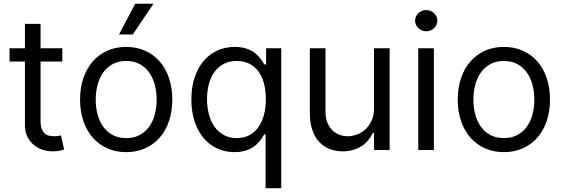

<svg xmlns="http://www.w3.org/2000/svg" viewBox="-20 -804 3019 1029"><path d="M313.9 -474.4H197.4V-156.2Q197.4 -129.6 203.7 -113.5Q209.9 -97.3 220 -88.4Q230.1 -79.5 243.1 -76.7Q256 -73.9 269.9 -73.9Q283.7 -73.9 292.6 -75.5Q301.5 -77.1 306.8 -78.1L323.9 -2.8Q315.3 0.4 300.1 3.7Q284.8 7.1 261.4 7.1Q234.7 7.1 208.3 -1.4Q181.8 -9.9 160.9 -27.5Q139.9 -45.1 126.8 -71.6Q113.6 -98 113.6 -133.5V-474.4H31.2V-545.5H113.6V-676.1H197.4V-545.5H313.9Z M656.2 11.4Q600.9 11.4 555.4 -8.9Q509.9 -29.1 477.5 -65.9Q445 -102.6 427 -154.7Q409.1 -206.7 409.1 -269.9Q409.1 -333.8 427 -386Q445 -438.2 477.5 -475.1Q509.9 -512.1 555.4 -532.3Q600.9 -552.6 656.2 -552.6Q711.6 -552.6 757.3 -532.3Q802.9 -512.1 835.4 -475.1Q867.9 -438.2 885.7 -386Q903.4 -333.8 903.4 -269.9Q903.4 -206.7 885.7 -154.7Q867.9 -102.6 835.4 -65.9Q802.9 -29.1 757.3 -8.9Q711.6 11.4 656.2 11.4ZM656.2 -63.9Q698.5 -63.9 729.2 -80.8Q759.9 -97.7 780 -125.9Q800.1 -154.1 809.8 -191.6Q819.6 -229 819.6 -269.9Q819.6 -311.1 809.8 -348.5Q800.1 -386 780 -414.6Q759.9 -443.2 729.2 -460.2Q698.5 -477.3 656.2 -477.3Q614.3 -477.3 583.5 -460.2Q552.6 -443.2 532.5 -414.6Q512.4 -386 502.7 -348.5Q492.9 -311.1 492.9 -269.9Q492.9 -229 502.7 -191.6Q512.4 -154.1 532.5 -125.9Q552.6 -97.7 583.5 -80.8Q614.3 -63.9 656.2 -63.9ZM704.5 -784.1H802.6L691.8 -619.3H617.9Z M1403.4 -83.8H1396.3Q1391.7 -76.3 1385.5 -66.4Q1379.3 -56.5 1370.2 -45.8Q1361.2 -35.2 1349.3 -25Q1337.4 -14.9 1321.2 -6.7Q1305 1.4 1284.3 6.4Q1263.5 11.4 1237.2 11.4Q1186.1 11.4 1143.5 -8.5Q1100.9 -28.4 1070.3 -65.2Q1039.8 -101.9 1022.7 -154.1Q1005.7 -206.3 1005.7 -271.3Q1005.7 -335.9 1022.7 -387.8Q1039.8 -439.6 1070.5 -476.4Q1101.2 -513.1 1144.2 -532.8Q1187.1 -552.6 1238.6 -552.6Q1265.3 -552.6 1286 -547.6Q1306.8 -542.6 1322.8 -534.6Q1338.8 -526.6 1350.5 -516.3Q1362.2 -506 1370.9 -495.7Q1379.6 -485.4 1385.7 -475.7Q1391.7 -465.9 1396.3 -458.8H1406.2V-545.5H1487.2V204.5H1403.4ZM1248.6 -63.9Q1286.6 -63.9 1315.7 -79.2Q1344.8 -94.5 1364.5 -122Q1384.2 -149.5 1394.5 -188Q1404.8 -226.6 1404.8 -272.7Q1404.8 -318.5 1394.9 -356.2Q1384.9 -393.8 1365.2 -420.8Q1345.5 -447.8 1316.2 -462.5Q1286.9 -477.3 1248.6 -477.3Q1208.8 -477.3 1178.8 -461.5Q1148.8 -445.7 1129.1 -418.1Q1109.4 -390.6 1099.4 -353.3Q1089.5 -316.1 1089.5 -272.7Q1089.5 -229 1099.6 -191.1Q1109.7 -153.1 1129.6 -124.8Q1149.5 -96.6 1179.3 -80.3Q1209.2 -63.9 1248.6 -63.9Z M1984.4 -545.5H2068.2V0H1984.4V-92.3H1978.7Q1969.1 -71.7 1954.2 -53.4Q1939.3 -35.2 1919 -21.8Q1898.8 -8.5 1873.2 -0.7Q1847.7 7.1 1816.8 7.1Q1778.4 7.1 1746.1 -5.5Q1713.8 -18.1 1690.3 -43.7Q1666.9 -69.2 1653.8 -108Q1640.6 -146.7 1640.6 -198.9V-545.5H1724.4V-204.5Q1724.4 -174.7 1733.3 -150.6Q1742.2 -126.4 1758 -109.4Q1773.8 -92.3 1795.8 -83.1Q1817.8 -73.9 1843.8 -73.9Q1867.2 -73.9 1892 -82.7Q1916.9 -91.6 1937.5 -110.1Q1958.1 -128.6 1971.2 -156.6Q1984.4 -184.7 1984.4 -223Z M2221.6 -545.5H2305.4V0H2221.6ZM2264.2 -636.4Q2252.1 -636.4 2241.1 -640.8Q2230.1 -645.2 2222.1 -653.1Q2214.1 -660.9 2209.3 -671.2Q2204.5 -681.5 2204.5 -693.2Q2204.5 -704.9 2209.3 -715.2Q2214.1 -725.5 2222.1 -733.3Q2230.1 -741.1 2241.1 -745.6Q2252.1 -750 2264.2 -750Q2276.6 -750 2287.5 -745.6Q2298.3 -741.1 2306.3 -733.3Q2314.3 -725.5 2319.1 -715.2Q2323.9 -704.9 2323.9 -693.2Q2323.9 -681.5 2319.1 -671.2Q2314.3 -660.9 2306.3 -653.1Q2298.3 -645.2 2287.5 -640.8Q2276.6 -636.4 2264.2 -636.4Z M2680.4 11.4Q2625 11.4 2579.5 -8.9Q2534.1 -29.1 2501.6 -65.9Q2469.1 -102.6 2451.2 -154.7Q2433.2 -206.7 2433.2 -269.9Q2433.2 -333.8 2451.2 -386Q2469.1 -438.2 2501.6 -475.1Q2534.1 -512.1 2579.5 -532.3Q2625 -552.6 2680.4 -552.6Q2735.8 -552.6 2781.4 -532.3Q2827.1 -512.1 2859.6 -475.1Q2892 -438.2 2909.8 -386Q2927.6 -333.8 2927.6 -269.9Q2927.6 -206.7 2909.8 -154.7Q2892 -102.6 2859.6 -65.9Q2827.1 -29.1 2781.4 -8.9Q2735.8 11.4 2680.4 11.4ZM2680.4 -63.9Q2722.7 -63.9 2753.4 -80.8Q2784.1 -97.7 2804.2 -125.9Q2824.2 -154.1 2834 -191.6Q2843.8 -229 2843.8 -269.9Q2843.8 -311.1 2834 -348.5Q2824.2 -386 2804.2 -414.6Q2784.1 -443.2 2753.4 -460.2Q2722.7 -477.3 2680.4 -477.3Q2638.5 -477.3 2607.6 -460.2Q2576.7 -443.2 2556.6 -414.6Q2536.6 -386 2526.8 -348.5Q2517 -311.1 2517 -269.9Q2517 -229 2526.8 -191.6Q2536.6 -154.1 2556.6 -125.9Q2576.7 -97.7 2607.6 -80.8Q2638.5 -63.9 2680.4 -63.9Z"/></svg>

Font: Fast_Sans-Dotted
Style: Regular
Weight: 400
Version: Version 3.018